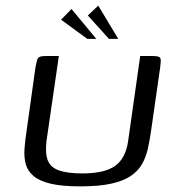

<svg xmlns="http://www.w3.org/2000/svg" viewBox="-20 -659 632 682"><path d="M517 -197Q512 -162 505.5 -132Q499 -102 485 -77Q471 -52 444.5 -34Q418 -16 374.5 -6.5Q331 3 265 3Q200 3 160 -6.5Q120 -16 99 -34Q78 -52 71.5 -76Q65 -100 67 -129.5Q69 -159 74 -191L106 -420Q109 -436 111.5 -445Q114 -454 121 -457Q128 -460 142 -460H189L145 -157Q140 -112 150.5 -87.5Q161 -63 191.5 -53Q222 -43 273 -43Q351 -43 388.5 -69.5Q426 -96 435 -157L478 -460H523Q538 -460 544.5 -457Q551 -454 551 -445Q551 -436 549 -420ZM290 -521 197 -589 234 -627 322 -521ZM367 -521 292 -604 329 -639 400 -521Z"/></svg>

Font: Genos
Style: Italic
Weight: 400
Italic angle: -8°
Version: Version 1.010